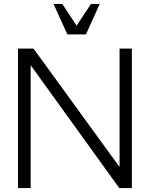

<svg xmlns="http://www.w3.org/2000/svg" viewBox="-20 -964 768 984"><path d="M72.3 0ZM420.4 -787.6H325.2L254.4 -943.8H299.3L372.6 -832.5L446.3 -943.8H491.2ZM72.3 0V-714.8H151.9L592.8 -107.9V-299.8V-714.8H655.8V0H591.3L137.2 -629.9Q137.2 -629.9 137.2 -427.2V0Z"/></svg>

Font: Pontano Sans
Style: Regular
Weight: 400
Foundry: vernon adams
Version: 1.0